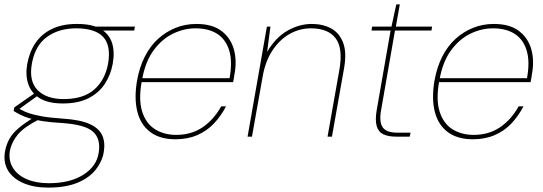

<svg xmlns="http://www.w3.org/2000/svg" viewBox="-50 -622 2474 874"><path d="M169 232Q104 232 56.5 211.5Q9 191 -13.5 154Q-36 117 -27 66Q-21 35 -7 10Q7 -15 34.5 -38.5Q62 -62 107 -89L127 -78Q60 -44 31.5 -10Q3 24 -5 64Q-12 108 8.5 141.5Q29 175 71.5 193.5Q114 212 172 212Q268 212 328.5 174Q389 136 399 75Q410 11 374 -22Q338 -55 232 -62Q181 -65 145 -70.5Q109 -76 84.5 -83.5Q60 -91 43 -99.5Q26 -108 12 -117L15 -133L111 -200L131 -193L28 -119L24 -133Q37 -128 50 -120.5Q63 -113 84 -106Q105 -99 141 -92.5Q177 -86 236 -82Q315 -77 358 -57.5Q401 -38 415.5 -5.5Q430 27 422 72Q415 113 386 150Q357 187 303.5 209.5Q250 232 169 232ZM236 -151Q169 -151 130.5 -175Q92 -199 78.5 -240Q65 -281 74 -331Q84 -386 111.5 -426.5Q139 -467 186 -490Q233 -513 300 -513Q370 -513 408.5 -490Q447 -467 460 -426.5Q473 -386 463 -331Q454 -281 427 -240Q400 -199 353 -175Q306 -151 236 -151ZM240 -171Q329 -171 378.5 -214Q428 -257 442 -332Q456 -415 419.5 -454Q383 -493 297 -493Q218 -493 164 -454Q110 -415 95 -332Q81 -252 121.5 -211.5Q162 -171 240 -171ZM390 -483 384 -501H564L561 -483Z M749 12Q678 12 634 -21Q590 -54 575 -114.5Q560 -175 574 -256Q585 -317 609.5 -365Q634 -413 670 -445.5Q706 -478 750 -495.5Q794 -513 844 -513Q917 -513 959 -480.5Q1001 -448 1015 -396Q1029 -344 1017 -282Q1016 -272 1014.5 -265Q1013 -258 1011 -248H584L587 -266H995Q1009 -343 993 -393.5Q977 -444 938 -468.5Q899 -493 840 -493Q788 -493 738 -469Q688 -445 650 -394Q612 -343 597 -261L595 -251Q580 -167 597.5 -113Q615 -59 656 -33.5Q697 -8 752 -8Q821 -8 872 -42.5Q923 -77 957 -138H979Q956 -94 924 -60Q892 -26 848 -7Q804 12 749 12Z M1077 0 1165 -501H1181L1166 -386Q1205 -452 1259 -482.5Q1313 -513 1369 -513Q1420 -513 1457.5 -492.5Q1495 -472 1512 -427.5Q1529 -383 1516 -310L1461 0H1441L1495 -305Q1512 -402 1478 -447.5Q1444 -493 1365 -493Q1314 -493 1268.5 -467.5Q1223 -442 1190 -392Q1157 -342 1145 -270L1097 0Z M1753 0Q1717 0 1694.5 -11Q1672 -22 1664.5 -49Q1657 -76 1665 -122L1728 -483H1641L1644 -501H1732L1754 -602H1770L1752 -501H1917L1914 -483H1748L1685 -122Q1675 -67 1692 -42.5Q1709 -18 1759 -18H1819L1815 0Z M2103 12Q2032 12 1988 -21Q1944 -54 1929 -114.5Q1914 -175 1928 -256Q1939 -317 1963.5 -365Q1988 -413 2024 -445.5Q2060 -478 2104 -495.5Q2148 -513 2198 -513Q2271 -513 2313 -480.5Q2355 -448 2369 -396Q2383 -344 2371 -282Q2370 -272 2368.5 -265Q2367 -258 2365 -248H1938L1941 -266H2349Q2363 -343 2347 -393.5Q2331 -444 2292 -468.5Q2253 -493 2194 -493Q2142 -493 2092 -469Q2042 -445 2004 -394Q1966 -343 1951 -261L1949 -251Q1934 -167 1951.5 -113Q1969 -59 2010 -33.5Q2051 -8 2106 -8Q2175 -8 2226 -42.5Q2277 -77 2311 -138H2333Q2310 -94 2278 -60Q2246 -26 2202 -7Q2158 12 2103 12Z"/></svg>

Font: DM Sans 18pt Thin
Style: Italic
Weight: 250
Italic angle: -10°
Designer: Colophon Foundry, Jonny Pinhorn
Foundry: Colophon Foundry
Version: Version 4.004;gftools[0.9.30]